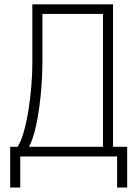

<svg xmlns="http://www.w3.org/2000/svg" viewBox="-20 -713 626 875"><path d="M26.4 141.6V-43.9H60.1Q76.7 -69.8 89.1 -114.7Q101.6 -159.7 110.1 -213.9Q118.7 -268.1 123 -323.2Q127.4 -378.4 127.4 -424.3V-693.4H495.1V-43.9H559.6V141.6H513.7V0H72.3V141.6ZM449.2 -43.9V-649.4H173.3V-427.2Q173.3 -382.3 169.7 -328.9Q166 -275.4 158.7 -221.7Q151.4 -168 139.9 -121.3Q128.4 -74.7 112.3 -43.9Z"/></svg>

Font: Cascadia Mono NF ExtraLight
Style: Regular
Weight: 200
Monospace: yes
Designer: Aaron Bell
Foundry: Saja Typeworks
Version: Version 2404.023; ttfautohint (v1.8.4)